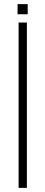

<svg xmlns="http://www.w3.org/2000/svg" viewBox="-20 -909 220 929"><path d="M70 0V-800H110V0ZM65 -840V-889H114V-840Z"/></svg>

Font: Big Shoulders Text Thin Thin
Style: Regular
Weight: 250
Version: Version 2.002